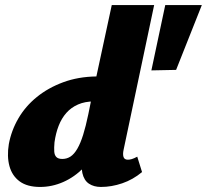

<svg xmlns="http://www.w3.org/2000/svg" viewBox="-20 -731 820 761"><path d="M139 10Q88 10 58 -12Q28 -34 17.5 -72.5Q7 -111 15 -160Q25 -214 53 -262Q81 -310 126 -346.5Q171 -383 230.5 -405Q290 -427 362 -428L423 -711H591L470 -138Q466 -120 469.5 -109Q473 -98 487 -98Q494 -98 502.5 -100.5Q511 -103 524 -110L543 -49Q507 -19 464.5 -4.5Q422 10 380 10Q352 10 332.5 -3Q313 -16 306.5 -45Q300 -74 308 -120L334 -249L421 -277Q405 -210 377 -157Q349 -104 312 -66.5Q275 -29 230.5 -9.5Q186 10 139 10ZM227 -101Q245 -101 259.5 -110.5Q274 -120 286.5 -141.5Q299 -163 309.5 -196.5Q320 -230 330 -278L350 -377L434 -329H353Q317 -329 289.5 -317Q262 -305 243 -283.5Q224 -262 212.5 -232.5Q201 -203 196 -167Q194 -145 195 -130.5Q196 -116 203.5 -108.5Q211 -101 227 -101ZM678 -454 580 -452 635 -711H780Z"/></svg>

Font: Ysabeau Office Black
Style: Italic
Weight: 900
Italic angle: -12°
Designer: Christian Thalmann (Catharsis Fonts)
Version: Version 2.001;gftools[0.9.30]; featfreeze: tnum,lnum,ss02